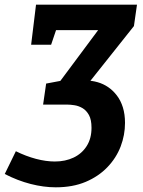

<svg xmlns="http://www.w3.org/2000/svg" viewBox="-97 -554 608 816"><path d="M140.1 242.1Q88.6 242.1 33 227.8Q-22.5 213.5 -76.8 185.5L-29.6 88.7Q13.4 109.9 56 121.2Q98.7 132.4 136 132.4Q180.6 132.4 215.8 115.7Q250.9 99 271.4 66.8Q291.9 34.6 291.9 -10.9Q291.9 -45.6 280.9 -65.3Q269.9 -85 253.4 -94.6Q236.8 -104.2 219.2 -106.8Q201.5 -109.5 188.6 -109.5H86.2L99.1 -198.8L180.3 -214.1L148.5 -195.4L349.9 -466L365.2 -425.9H105.8L155.7 -468.7L120.2 -363.8H35.3L56.1 -534.3H485.2L472.2 -443.2L255.5 -170.6L247.7 -211.7H268.6Q293.2 -211.7 317.6 -204.7Q342 -197.8 362.8 -183.6Q383.5 -169.5 399.9 -147.9Q416.3 -126.4 425.3 -97.3Q434.3 -68.2 434.3 -31.6Q434.3 19.9 415.7 68.7Q397 117.4 359.5 156.5Q322.1 195.6 267.2 218.9Q212.3 242.1 140.1 242.1Z"/></svg>

Font: Bitter Thin
Style: Italic
Weight: 100
Italic angle: -9°
Designer: Sol Matas, and Bitter project Authors
Foundry: Sol Matas
Version: Version 2.002